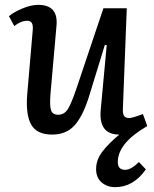

<svg xmlns="http://www.w3.org/2000/svg" viewBox="-20 -543 639 795"><path d="M17.1 -476.1Q36.6 -492.7 72.5 -507.8Q108.4 -522.9 138.2 -522.9Q222.2 -522.9 213.9 -436L189 -153.8Q185.1 -105 191.4 -86.4Q197.8 -67.9 221.2 -67.9Q246.1 -67.9 261 -91.3Q275.9 -114.7 298.8 -183.1L408.2 -508.8H504.9L488.8 -92.8Q487.8 -72.3 493.7 -63.2Q499.5 -54.2 515.1 -54.2Q527.3 -54.2 571.8 -70.8L589.8 -21Q467.8 49.3 467.8 127.9Q467.8 160.2 498 160.2Q522.9 160.2 555.2 127.9L584 158.2Q532.7 231.9 457 231.9Q423.3 231.9 400.6 212.2Q377.9 192.4 377.9 157.2Q377.9 119.1 403.6 85.2Q429.2 51.3 474.1 14.2Q387.7 14.2 397 -87.9L421.9 -356L414.1 -356.9L347.2 -139.2Q321.8 -59.6 287.6 -22.7Q253.4 14.2 195.8 14.2Q132.3 14.2 109.1 -27.1Q85.9 -68.4 92.8 -152.8L115.2 -414.1Q117.7 -436 112.5 -446.5Q107.4 -457 91.8 -457Q67.4 -457 39.1 -435.1Z"/></svg>

Font: Literata Book Medium
Style: Italic
Weight: 500
Italic angle: -3°
Designer: Latin by Veronika Burian and Jose Scaglione. Greek by Irene Vlachou. Cyrillic by Vera Evstafieva
Foundry: TypeTogether
Version: Version 1.003;PS 001.003;hotconv 1.0.88;makeotf.lib2.5.64775